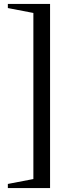

<svg xmlns="http://www.w3.org/2000/svg" viewBox="-20 -754 317 978"><path d="M235 204H20V183L150 158V-688L20 -713V-734H235Z"/></svg>

Font: Platypi
Style: Regular
Weight: 400
Designer: David Sargent
Foundry: Bolt Cutter Type
Version: Version 1.200; ttfautohint (v1.8.4.7-5d5b)